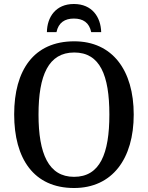

<svg xmlns="http://www.w3.org/2000/svg" viewBox="-20 -932 742 962"><path d="M215 -771H263C273 -819 305 -839 350 -839C396 -839 427 -819 437 -771H487C485 -846 442 -912 350 -912C259 -912 216 -846 215 -771ZM351 10C543 10 650 -137 650 -358C650 -580 543 -725 352 -725C149 -725 51 -580 51 -359C51 -137 149 10 351 10ZM351 -46C223 -46 173 -162 173 -358C173 -555 223 -669 352 -669C481 -669 528 -555 528 -358C528 -162 481 -46 351 -46Z"/></svg>

Font: Noto Serif SemiCondensed Medium
Style: Regular
Weight: 500
Width: 4
Designer: Monotype Design Team
Foundry: Monotype Imaging Inc.
Version: Version 2.014